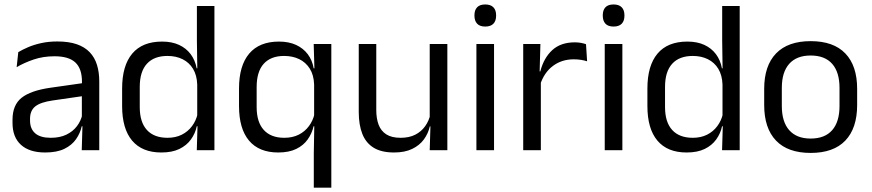

<svg xmlns="http://www.w3.org/2000/svg" viewBox="-20 -690 4004 882"><path d="M355.5 0 359 -118.5 356 -131V-286.5L356.5 -315Q356.5 -374.5 326.2 -403Q296 -431.5 230.5 -431.5Q178 -431.5 134.2 -416.5Q90.5 -401.5 56.5 -381.5L64 -450.5Q83 -462 109.2 -473.2Q135.5 -484.5 169.2 -492Q203 -499.5 243.5 -499.5Q296 -499.5 332.8 -486.8Q369.5 -474 392.2 -450Q415 -426 425.5 -392Q436 -358 436 -316V0ZM187.5 10.5Q115 10.5 76.2 -24.8Q37.5 -60 37.5 -125.5V-140Q37.5 -207.5 79.2 -240.8Q121 -274 212 -287L366.5 -309L371 -250L222 -228.5Q166 -220.5 142 -201.2Q118 -182 118 -144.5V-136.5Q118 -98 141.8 -77.5Q165.5 -57 213 -57Q255 -57 285 -71.5Q315 -86 333.5 -110.5Q352 -135 358.5 -165L371 -110H355.5Q348.5 -78 329.2 -50.5Q310 -23 275.5 -6.2Q241 10.5 187.5 10.5Z M721 10.5Q633 10.5 587 -44Q541 -98.5 541 -203V-283.5Q541 -388.5 587.5 -443.8Q634 -499 724.5 -499Q769.5 -499 802.5 -483.8Q835.5 -468.5 856 -441Q876.5 -413.5 883.5 -376H910L886 -301.5Q884.5 -344.5 866.8 -373.8Q849 -403 818.8 -418Q788.5 -433 749.5 -433Q687.5 -433 654.8 -397Q622 -361 622 -291V-198Q622 -129 654.8 -93Q687.5 -57 749.5 -57Q786.5 -57 815 -71.2Q843.5 -85.5 862.2 -110.8Q881 -136 888 -168L908 -110H884Q877 -77 857.2 -49.5Q837.5 -22 804.2 -5.8Q771 10.5 721 10.5ZM884 0 887.5 -118 886 -144V-348L886.5 -365L884.5 -503.5V-662.5H965V0Z M1258 10.5Q1170 10.5 1124 -44Q1078 -98.5 1078 -203V-283.5Q1078 -388.5 1124.8 -443.8Q1171.5 -499 1261.5 -499Q1306.5 -499 1339.8 -483.8Q1373 -468.5 1393.8 -441Q1414.5 -413.5 1421 -376H1448L1423 -301.5Q1421.5 -345.5 1403 -374.8Q1384.5 -404 1354.2 -418.5Q1324 -433 1285 -433Q1224 -433 1191.5 -397Q1159 -361 1159 -290V-198Q1159 -129 1191.8 -93Q1224.5 -57 1286 -57Q1323.5 -57 1352 -71.2Q1380.5 -85.5 1399.2 -110.8Q1418 -136 1425 -168L1443.5 -110H1420.5Q1413 -77 1393.5 -49.5Q1374 -22 1340.8 -5.8Q1307.5 10.5 1258 10.5ZM1421.5 172V13.5L1424 -125.5L1423 -141.5V-345.5L1424.5 -370.5L1421 -488H1502V172Z M1708.5 -488V-184.5Q1708.5 -146 1719.2 -117.2Q1730 -88.5 1754.5 -72.8Q1779 -57 1820.5 -57Q1859.5 -57 1887.5 -71.2Q1915.5 -85.5 1933.2 -110.5Q1951 -135.5 1957.5 -167L1972 -109.5H1954.5Q1947 -76.5 1927 -49.2Q1907 -22 1873.2 -5.8Q1839.5 10.5 1790 10.5Q1732.5 10.5 1696.8 -11.2Q1661 -33 1644.5 -74.8Q1628 -116.5 1628 -175.5V-488ZM2035 -488V0H1954L1957.5 -117L1954 -122V-488Z M2168.5 0V-488H2249.5V0ZM2209 -568Q2184 -568 2171.8 -581.2Q2159.5 -594.5 2159.5 -617.5V-620Q2159.5 -643.5 2171.8 -656.5Q2184 -669.5 2209 -669.5Q2234 -669.5 2246.5 -656.5Q2259 -643.5 2259 -620V-617.5Q2259 -594 2246.5 -581Q2234 -568 2209 -568Z M2460.5 -298.5 2442 -361 2462 -362Q2478 -424 2517 -459.8Q2556 -495.5 2620.5 -495.5Q2636.5 -495.5 2649.2 -493Q2662 -490.5 2672 -487L2677 -408.5Q2664.5 -412.5 2649.2 -415Q2634 -417.5 2615.5 -417.5Q2560.5 -417.5 2519.8 -387Q2479 -356.5 2460.5 -298.5ZM2383.5 0V-488H2462.5L2458.5 -344L2464.5 -338V0Z M2758 0V-488H2839V0ZM2798.5 -568Q2773.5 -568 2761.2 -581.2Q2749 -594.5 2749 -617.5V-620Q2749 -643.5 2761.2 -656.5Q2773.5 -669.5 2798.5 -669.5Q2823.5 -669.5 2836 -656.5Q2848.5 -643.5 2848.5 -620V-617.5Q2848.5 -594 2836 -581Q2823.5 -568 2798.5 -568Z M3134 10.5Q3046 10.5 3000 -44Q2954 -98.5 2954 -203V-283.5Q2954 -388.5 3000.5 -443.8Q3047 -499 3137.5 -499Q3182.5 -499 3215.5 -483.8Q3248.5 -468.5 3269 -441Q3289.5 -413.5 3296.5 -376H3323L3299 -301.5Q3297.5 -344.5 3279.8 -373.8Q3262 -403 3231.8 -418Q3201.5 -433 3162.5 -433Q3100.5 -433 3067.8 -397Q3035 -361 3035 -291V-198Q3035 -129 3067.8 -93Q3100.5 -57 3162.5 -57Q3199.5 -57 3228 -71.2Q3256.5 -85.5 3275.2 -110.8Q3294 -136 3301 -168L3321 -110H3297Q3290 -77 3270.2 -49.5Q3250.5 -22 3217.2 -5.8Q3184 10.5 3134 10.5ZM3297 0 3300.5 -118 3299 -144V-348L3299.5 -365L3297.5 -503.5V-662.5H3378V0Z M3704 12.5Q3599 12.5 3544.8 -44.2Q3490.5 -101 3490.5 -207.5V-282Q3490.5 -388 3545 -444.5Q3599.5 -501 3704 -501Q3809 -501 3863.2 -444.5Q3917.5 -388 3917.5 -282V-207.5Q3917.5 -101 3863.2 -44.2Q3809 12.5 3704 12.5ZM3704 -53.5Q3769 -53.5 3802.8 -92Q3836.5 -130.5 3836.5 -203V-286.5Q3836.5 -358.5 3802.8 -396.8Q3769 -435 3704 -435Q3639.5 -435 3605.5 -396.8Q3571.5 -358.5 3571.5 -286.5V-203Q3571.5 -130.5 3605.5 -92Q3639.5 -53.5 3704 -53.5Z"/></svg>

Font: Anek Odia
Style: Regular
Weight: 400
Designer: Yesha Goshar & Mahesh Sahu (Odia), Yesha Goshar (Latin)
Foundry: Ek Type
Version: Version 1.003